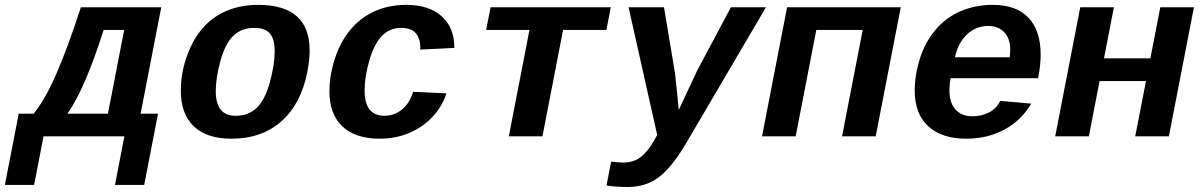

<svg xmlns="http://www.w3.org/2000/svg" viewBox="-103 -558 4924 786"><path d="M405.3 -435.5H321.3Q243.2 -189.9 172.9 -92.8H338.9ZM75.2 0 36.6 199.2H-83L-26.4 -92.8H34.7Q81.1 -148.9 127.9 -256.3Q174.8 -363.8 228 -528.3H557.1L472.7 -92.8H543.9L487.3 199.2H367.7L406.2 0Z M844.7 9.8Q743.2 9.8 690.2 -41Q637.2 -91.8 637.2 -187Q637.2 -276.9 676 -362.8Q714.8 -448.7 785.6 -493.4Q856.4 -538.1 954.1 -538.1Q1164.6 -538.1 1164.6 -351.1Q1164.6 -314 1155.3 -264.6Q1129.9 -133.3 1049.3 -61.8Q968.8 9.8 844.7 9.8ZM1021.5 -349.1Q1021.5 -398.4 1001.5 -421.1Q981.4 -443.8 938 -443.8Q885.7 -443.8 852.5 -411.9Q819.3 -379.9 799.8 -310.1Q780.3 -240.2 780.3 -184.6Q780.3 -84 861.3 -84Q914.6 -84 948.2 -116.7Q981.9 -149.4 1001.7 -221.4Q1021.5 -293.5 1021.5 -349.1Z M1451.7 9.8Q1352.1 9.8 1298.8 -40.5Q1245.6 -90.8 1245.6 -184.6Q1245.6 -249.5 1268.1 -318.6Q1290.5 -387.7 1332.3 -437.3Q1374 -486.8 1432.1 -512.5Q1490.2 -538.1 1560.1 -538.1Q1652.8 -538.1 1704.8 -491.7Q1756.8 -445.3 1756.8 -364.3V-361.8L1617.2 -355L1617.7 -364.3Q1617.7 -398.4 1599.9 -421.1Q1582 -443.8 1539.1 -443.8Q1492.2 -443.8 1460.4 -410.9Q1428.7 -377.9 1409.2 -311Q1389.6 -244.1 1389.6 -188Q1389.6 -84 1470.7 -84Q1509.8 -84 1541.3 -108.6Q1572.8 -133.3 1588.4 -182.1L1724.6 -175.8Q1707.5 -122.6 1668 -80.1Q1628.4 -37.6 1572.5 -13.9Q1516.6 9.8 1451.7 9.8Z M1905.3 -528.3H2397.5L2379.4 -435.5H2202.1L2117.7 0H1980L2064.5 -435.5H1887.2Z M2467.3 207.5Q2415 207.5 2379.9 201.2L2398.9 103.5L2423.3 106L2447.8 107.4Q2489.3 107.4 2518.1 86.4Q2546.9 65.4 2574.2 18.1L2587.4 -5.4L2470.2 -528.3H2615.2L2658.2 -271Q2659.2 -266.6 2660.2 -258.1Q2661.1 -249.5 2662.1 -241.5Q2663.1 -233.4 2669.4 -171.6Q2675.8 -109.9 2675.8 -107.9L2684.1 -126L2751 -269L2889.2 -528.3H3032.7L2706.1 27.8Q2646.5 128.9 2593 168.2Q2539.6 207.5 2467.3 207.5Z M3584.5 -528.3 3481.9 0H3344.2L3428.7 -435.5H3238.8L3154.3 0H3016.6L3119.1 -528.3Z M3853 9.8Q3752 9.8 3696.8 -41.3Q3641.6 -92.3 3641.6 -188Q3641.6 -249.5 3662.4 -316.7Q3683.1 -383.8 3726.1 -435.1Q3769 -486.3 3829.6 -512.2Q3890.1 -538.1 3961.4 -538.1Q4057.6 -538.1 4107.4 -485.4Q4157.2 -432.6 4157.2 -334.5Q4157.2 -291.5 4147.5 -241.7L4147 -237.8H3788.6Q3783.7 -213.4 3783.7 -189.5Q3783.7 -137.2 3808.6 -109.6Q3833.5 -82 3877.9 -82Q3915.5 -82 3946 -97.9Q3976.6 -113.8 3991.7 -145L4118.7 -133.8Q4078.1 -64.9 4008.8 -27.6Q3939.5 9.8 3853 9.8ZM3942.9 -451.7Q3892.6 -451.7 3856.2 -417.7Q3819.8 -383.8 3806.2 -323.7H4030.8L4032.7 -351.6Q4032.7 -401.4 4007.8 -426.5Q3982.9 -451.7 3942.9 -451.7Z M4784.7 -528.3 4682.1 0H4544.4L4588.4 -226.1H4398.4L4354.5 0H4216.8L4319.3 -528.3H4457L4416.5 -319.3H4606.4L4647 -528.3Z"/></svg>

Font: Liberation Mono
Style: Bold Italic
Weight: 700
Italic angle: -12°
Monospace: yes
Designer: Steve Matteson
Foundry: Ascender Corporation
Version: Version 2.1.5